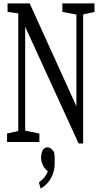

<svg xmlns="http://www.w3.org/2000/svg" viewBox="-20 -824 589 1114"><path d="M21 0V-49.3L101.6 -67.4H117.7L208.5 -49.3V0ZM85.9 0V-776.9H126V-402.3V0ZM341.8 -754.9V-804.2H528.3V-754.9L450.7 -737.3H436ZM436 8.3 118.2 -686H117.7L90.8 -745.6L23.9 -754.9V-804.2H152.3L436.5 -178.2L423.3 -171.9V-402.3V-804.2H462.4V8.3ZM297.4 120.1Q297.4 157.7 286.1 186.8Q274.9 215.8 256.6 236.6Q238.3 257.3 215.8 270L205.6 234.4Q232.4 215.3 247.1 191.4Q261.7 167.5 263.2 144L271.5 178.2Q242.2 162.6 230.2 137.5Q218.3 112.3 218.3 93.3Q218.3 66.4 227.5 48.6Q236.8 30.8 255.9 30.8Q265.6 30.8 274.4 37.1Q283.2 43.5 293.5 57.6Q296.9 76.2 297.1 90.3Q297.4 104.5 297.4 120.1Z"/></svg>

Font: Scarab Serif
Style: Regular
Weight: 400
Designer: John Roberts
Foundry: Scarab
Version: 1.0